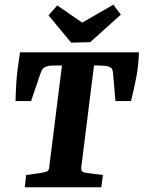

<svg xmlns="http://www.w3.org/2000/svg" viewBox="-20 -795 610 815"><path d="M85 0 91 -52 160 -62Q171 -64 179.5 -67.5Q188 -71 189 -86L243 -517H223Q210 -517 198 -516.5Q186 -516 175 -512Q165 -508 160.5 -501.5Q156 -495 152 -484L112 -366H46Q47 -407 49 -439.5Q51 -472 55 -503.5Q59 -535 65 -573H570Q568 -518 559 -469.5Q550 -421 536 -366H470L460 -482Q459 -495 456 -501.5Q453 -508 442 -512Q435 -515 423 -516Q411 -517 397 -517H379L325 -85Q324 -74 328 -68.5Q332 -63 348 -61L417 -52L410 0ZM493 -733 363 -616 282 -614 186 -730 223 -772 329 -699 461 -775Z"/></svg>

Font: Yrsa
Style: Bold Italic
Weight: 700
Italic angle: -7.10001°
Version: Version 2.004